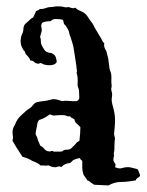

<svg xmlns="http://www.w3.org/2000/svg" viewBox="-20 -557 455 596"><path d="M316.4 18.6 274.4 16.6Q270.5 16.6 262.7 9.8Q254.9 2.9 252 3.9L239.3 -14.6Q235.4 -26.4 235.4 -37.1V-57.6Q230.5 -60.5 227.5 -66.4Q209 -62.5 204.6 -57.6Q200.2 -52.7 197.3 -50.8Q182.6 -50.8 169.9 -38.1Q165 -42 159.2 -39.6Q153.3 -37.1 147 -38.1Q140.6 -39.1 137.7 -40.5Q134.8 -42 129.9 -43.9Q124 -42 119.1 -43Q114.3 -43.9 106.4 -43Q100.6 -49.8 80.1 -57.6Q66.4 -66.4 49.8 -70.3Q30.3 -99.6 18.6 -120.1Q21.5 -128.9 19.5 -138.7Q16.6 -155.3 26.4 -169.9Q33.2 -187.5 44.4 -197.8Q55.7 -208 60.5 -212.4Q65.4 -216.8 71.3 -220.2Q77.1 -223.6 82.5 -231Q87.9 -238.3 96.2 -240.2Q104.5 -242.2 111.3 -242.7Q118.2 -243.2 127 -245.1Q135.7 -247.1 138.7 -248Q149.4 -252 171.9 -243.2Q184.6 -245.1 194.8 -243.7Q205.1 -242.2 218.8 -243.2Q226.6 -248 226.1 -253.9Q225.6 -259.8 225.6 -267.6Q225.6 -275.4 224.6 -279.3L220.7 -292Q222.7 -318.4 217.8 -330.1Q219.7 -338.9 218.8 -339.8Q217.8 -340.8 217.8 -344.2Q217.8 -347.7 216.8 -354.5Q215.8 -361.3 214.4 -370.1Q212.9 -378.9 210.4 -396Q208 -413.1 205.1 -422.4Q202.1 -431.6 200.7 -436.5Q199.2 -441.4 197.3 -446.3Q195.3 -451.2 194.8 -455.6Q194.3 -460 190.9 -465.8Q187.5 -471.7 185.5 -475.1Q183.6 -478.5 179.7 -481.4Q177.7 -484.4 177.2 -489.3Q176.8 -494.1 173.8 -496.1Q163.1 -498 152.8 -498Q142.6 -498 137.7 -491.2Q119.1 -491.2 111.3 -486.3Q106.4 -479.5 108.4 -472.7Q110.4 -465.8 109.4 -460.4Q108.4 -455.1 106.9 -451.2Q105.5 -447.3 104.5 -443.4Q107.4 -433.6 106.9 -427.7Q106.4 -421.9 111.8 -412.1Q117.2 -402.3 120.1 -399.4Q123 -396.5 128.4 -394.5Q133.8 -392.6 137.2 -392.6Q140.6 -392.6 147.5 -387.7Q154.3 -382.8 156.2 -364.3Q150.4 -354.5 133.8 -354.5Q117.2 -354.5 107.4 -361.3Q103.5 -361.3 101.6 -359.9Q99.6 -358.4 94.2 -359.9Q88.9 -361.3 85.4 -365.2Q82 -369.1 74.2 -369.1Q72.3 -376 67.9 -380.4Q63.5 -384.8 59.6 -389.6Q56.6 -399.4 55.2 -399.4Q53.7 -399.4 53.7 -400.4Q41 -418.9 44.9 -438.5Q44.9 -442.4 46.9 -446.8Q48.8 -451.2 50.8 -456.5Q52.7 -461.9 52.7 -467.3Q52.7 -472.7 54.7 -477.1Q56.6 -481.4 60.1 -484.4Q63.5 -487.3 67.4 -490.7Q71.3 -494.1 74.7 -497.6Q78.1 -501 83 -502.9Q85 -507.8 87.4 -512.2Q89.8 -516.6 91.8 -522.5Q95.7 -524.4 98.6 -525.4Q101.6 -526.4 103.5 -529.3Q112.3 -528.3 121.1 -531.7Q129.9 -535.2 138.2 -535.2Q146.5 -535.2 152.3 -537.1H166Q172.9 -537.1 178.7 -535.2Q184.6 -533.2 192.4 -535.2Q197.3 -534.2 202.6 -532.2Q208 -530.3 213.9 -533.2Q218.8 -527.3 231.9 -522Q245.1 -516.6 252.4 -504.9Q259.8 -493.2 263.7 -488.8Q267.6 -484.4 270.5 -478Q273.4 -471.7 276.9 -466.3Q280.3 -460.9 283.2 -455.6Q286.1 -450.2 290 -444.3Q293.9 -438.5 296.4 -432.6Q298.8 -426.8 303.7 -422.9Q300.8 -412.1 310.5 -397.5Q311.5 -393.6 312 -390.6Q312.5 -387.7 314.5 -381.3Q316.4 -375 317.4 -363.8Q318.4 -352.5 319.8 -345.2Q321.3 -337.9 322.8 -335Q324.2 -332 325.2 -326.2Q326.2 -320.3 325.7 -311Q325.2 -301.8 326.2 -295.4Q327.1 -289.1 326.2 -286.1Q325.2 -283.2 325.2 -279.3L328.1 -265.6Q328.1 -259.8 327.1 -253.9Q326.2 -248 327.1 -241.2Q328.1 -234.4 331.1 -224.1Q334 -213.9 335.4 -204.6Q336.9 -195.3 336.9 -188.5V-175.8Q336.9 -169.9 334 -140.6L336.9 -127.9Q335 -117.2 335 -90.8L333 -79.1Q335 -75.2 333.5 -71.3Q332 -67.4 332 -61.5Q332 -55.7 336.4 -50.8Q340.8 -45.9 336.9 -38.1Q350.6 -32.2 358.4 -35.2Q375 -40 386.2 -37.1Q397.5 -34.2 401.9 -33.2Q406.2 -32.2 408.2 -30.3Q413.1 -18.6 414.6 -14.2Q416 -9.8 409.2 -5.9Q402.3 -2 401.4 2.9Q375 7.8 355.5 7.8Q335.9 7.8 316.4 18.6ZM145.5 -198.2 134.8 -202.1Q118.2 -189.5 101.6 -184.6Q96.7 -179.7 95.7 -171.9Q94.7 -164.1 92.3 -153.3Q89.8 -142.6 90.8 -139.6Q96.7 -128.9 96.7 -126Q96.7 -123 100.1 -116.2Q103.5 -109.4 104.5 -105.5Q112.3 -101.6 116.7 -95.7Q121.1 -89.8 127.4 -87.9Q133.8 -85.9 138.7 -87.9Q143.6 -89.8 147.5 -85.9Q151.4 -86.9 158.7 -86.4Q166 -85.9 172.9 -86.9Q178.7 -92.8 186.5 -92.3Q194.3 -91.8 200.2 -95.7Q213.9 -108.4 216.3 -112.3Q218.8 -116.2 226.6 -120.1Q229.5 -144.5 229.5 -162.1Q223.6 -168.9 218.3 -172.9Q212.9 -176.8 210.9 -186.5Q207 -189.5 203.1 -190.9Q199.2 -192.4 197.3 -196.3Q192.4 -196.3 191.9 -195.8Q191.4 -195.3 184.6 -198.2Q177.7 -201.2 145.5 -198.2Z"/></svg>

Font: Mountains of Christmas
Style: Bold
Weight: 700
Designer: Crystal Kluge
Foundry: Font Diner, Inc DBA Tart Workshop
Version: Version 1.002